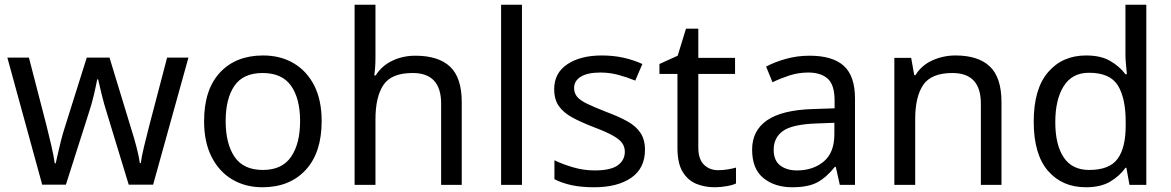

<svg xmlns="http://www.w3.org/2000/svg" viewBox="-20 -780 4941 810"><path d="M431 -303Q418 -344 408.5 -383.5Q399 -423 394 -445H390Q386 -423 377 -383.5Q368 -344 354 -302L258 -1H158L11 -537H102L176 -251Q187 -208 197 -164Q207 -120 211 -91H215Q219 -108 224.5 -133Q230 -158 237 -185.5Q244 -213 251 -235L346 -537H442L534 -235Q545 -201 555.5 -161Q566 -121 570 -92H574Q577 -117 587.5 -161Q598 -205 610 -251L685 -537H775L626 -1H523Z M1337 -269Q1337 -136 1269.5 -63Q1202 10 1087 10Q1016 10 960.5 -22.5Q905 -55 873 -117.5Q841 -180 841 -269Q841 -402 908 -474Q975 -546 1090 -546Q1163 -546 1218.5 -513.5Q1274 -481 1305.5 -419.5Q1337 -358 1337 -269ZM932 -269Q932 -174 969.5 -118.5Q1007 -63 1089 -63Q1170 -63 1208 -118.5Q1246 -174 1246 -269Q1246 -364 1208 -418Q1170 -472 1088 -472Q1006 -472 969 -418Q932 -364 932 -269Z M1564 -537Q1564 -497 1559 -462H1565Q1591 -503 1635.5 -524Q1680 -545 1732 -545Q1830 -545 1879 -498.5Q1928 -452 1928 -349V0H1841V-343Q1841 -472 1721 -472Q1631 -472 1597.5 -421.5Q1564 -371 1564 -277V0H1476V-760H1564Z M2182 0H2094V-760H2182Z M2701 -148Q2701 -70 2643 -30Q2585 10 2487 10Q2431 10 2390.5 1Q2350 -8 2319 -24V-104Q2351 -88 2396.5 -74.5Q2442 -61 2489 -61Q2556 -61 2586 -82.5Q2616 -104 2616 -140Q2616 -160 2605 -176Q2594 -192 2565.5 -208Q2537 -224 2484 -244Q2432 -264 2395 -284Q2358 -304 2338 -332Q2318 -360 2318 -404Q2318 -472 2373.5 -509Q2429 -546 2519 -546Q2568 -546 2610.5 -536.5Q2653 -527 2690 -510L2660 -440Q2626 -454 2589 -464Q2552 -474 2513 -474Q2459 -474 2430.5 -456.5Q2402 -439 2402 -409Q2402 -387 2415 -371.5Q2428 -356 2458.5 -341.5Q2489 -327 2540 -307Q2591 -288 2627 -268Q2663 -248 2682 -219.5Q2701 -191 2701 -148Z M3010 -62Q3030 -62 3051 -65.5Q3072 -69 3085 -73V-6Q3071 1 3045 5.5Q3019 10 2995 10Q2953 10 2917.5 -4.5Q2882 -19 2860 -55Q2838 -91 2838 -156V-468H2762V-510L2839 -545L2874 -659H2926V-536H3081V-468H2926V-158Q2926 -109 2949.5 -85.5Q2973 -62 3010 -62Z M3395 -545Q3493 -545 3540 -502Q3587 -459 3587 -365V0H3523L3506 -76H3502Q3467 -32 3428.5 -11Q3390 10 3322 10Q3249 10 3201 -28.5Q3153 -67 3153 -149Q3153 -229 3216 -272.5Q3279 -316 3410 -320L3501 -323V-355Q3501 -422 3472 -448Q3443 -474 3390 -474Q3348 -474 3310 -461.5Q3272 -449 3239 -433L3212 -499Q3247 -518 3295 -531.5Q3343 -545 3395 -545ZM3421 -259Q3321 -255 3282.5 -227Q3244 -199 3244 -148Q3244 -103 3271.5 -82Q3299 -61 3342 -61Q3410 -61 3455 -98.5Q3500 -136 3500 -214V-262Z M4011 -546Q4107 -546 4156 -499.5Q4205 -453 4205 -349V0H4118V-343Q4118 -472 3998 -472Q3909 -472 3875 -422Q3841 -372 3841 -278V0H3753V-536H3824L3837 -463H3842Q3868 -505 3914 -525.5Q3960 -546 4011 -546Z M4561 10Q4461 10 4401 -59.5Q4341 -129 4341 -267Q4341 -405 4401.5 -475.5Q4462 -546 4562 -546Q4624 -546 4663.5 -523Q4703 -500 4728 -467H4734Q4733 -480 4730.5 -505.5Q4728 -531 4728 -546V-760H4816V0H4745L4732 -72H4728Q4704 -38 4664 -14Q4624 10 4561 10ZM4575 -63Q4660 -63 4694.5 -109.5Q4729 -156 4729 -250V-266Q4729 -366 4696 -419.5Q4663 -473 4574 -473Q4503 -473 4467.5 -416.5Q4432 -360 4432 -265Q4432 -169 4467.5 -116Q4503 -63 4575 -63Z"/></svg>

Font: Noto Sans Buhid
Style: Regular
Weight: 400
Designer: Monotype Design Team
Foundry: Monotype Imaging Inc.
Version: Version 2.001